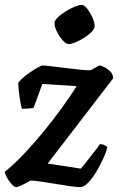

<svg xmlns="http://www.w3.org/2000/svg" viewBox="-31 -769 496 789"><path d="M35 0Q28 0 17 -12Q6 -24 -2.5 -39.5Q-11 -55 -11 -63Q25 -92 66 -135Q107 -178 147.5 -227.5Q188 -277 223.5 -326Q259 -375 284 -415L143 -424L107 -326Q101 -324 87 -323Q73 -322 59 -322Q54 -340 49.5 -369.5Q45 -399 44 -427Q47 -435 60.5 -447Q74 -459 91.5 -471Q109 -483 124 -491.5Q139 -500 144 -500Q151 -500 177 -497Q203 -494 235.5 -490Q268 -486 296.5 -483Q325 -480 337 -480Q342 -480 350.5 -485Q359 -490 367.5 -495Q376 -500 379 -500Q383 -500 396 -494Q409 -488 421.5 -476Q434 -464 434 -447L165 -97L301 -76Q308 -84 318.5 -97Q329 -110 341 -125.5Q353 -141 363.5 -154.5Q374 -168 380 -177Q389 -177 398.5 -172.5Q408 -168 410 -163Q406 -146 394 -119Q382 -92 365.5 -64.5Q349 -37 331.5 -18.5Q314 0 298 0Q285 0 257 -4Q229 -8 196 -13.5Q163 -19 135 -23Q107 -27 94 -27Q78 -17 59.5 -8.5Q41 0 35 0ZM251 -588Q240 -588 226.5 -603.5Q213 -619 203 -639Q193 -659 193 -674Q193 -684 206 -697Q219 -710 238.5 -722Q258 -734 276 -741.5Q294 -749 304 -749Q315 -749 327.5 -733Q340 -717 349 -696.5Q358 -676 358 -662Q358 -651 345.5 -638Q333 -625 314.5 -613.5Q296 -602 279 -595Q262 -588 251 -588Z"/></svg>

Font: Texturina 12pt
Style: Bold Italic
Weight: 700
Italic angle: -11°
Designer: Guillermo Torres Carreño
Foundry: Omnibus-Type
Version: Version 1.002